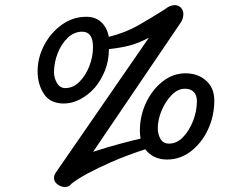

<svg xmlns="http://www.w3.org/2000/svg" viewBox="-20 -602 904 748"><path d="M232.9 126.5Q218.3 126.5 204.3 116.5Q190.4 106.4 190.4 91.3Q190.4 80.6 197.8 69.8L560.1 -455.1Q522.9 -435.1 488 -425.5Q453.1 -416 404.3 -410.6Q404.3 -366.2 389.2 -327.9Q374 -289.6 349.6 -260.7Q324.7 -232.4 293 -215.6Q261.2 -198.7 228.5 -198.7Q175.8 -198.7 151.1 -236.1Q126.5 -273.4 126.5 -324.7Q126.5 -377 151.9 -425.5Q177.2 -474.1 220.5 -505.4Q263.7 -536.6 316.4 -536.6Q351.6 -536.6 374 -516.1Q396.5 -495.6 404.3 -458.5Q469.7 -475.1 517.8 -502.7Q565.9 -530.3 622.6 -565.9Q642.1 -582 660.6 -582Q675.3 -582 684.8 -572Q694.3 -562 694.3 -546.4Q694.3 -532.7 686.5 -517.6L342.8 -10.7Q400.4 -29.3 450.9 -42.7Q501.5 -56.2 527.8 -62Q524.9 -76.7 524.9 -92.3Q524.9 -150.4 548.8 -201.4Q572.8 -252.4 613.3 -284.4Q653.8 -316.4 703.1 -316.4Q750.5 -316.4 782.7 -288.1Q814.9 -259.8 814.9 -210.4Q814.9 -149.9 790.3 -97.4Q765.6 -44.9 723.9 -12.7Q682.1 19.5 630.9 19.5Q602.5 19.5 581.1 8.8Q559.6 -2 545.9 -20.5Q467.8 5.4 413.3 29.5Q358.9 53.7 324.2 72.3Q282.7 94.7 258.3 113.8Q250.5 126.5 232.9 126.5ZM234.4 -258.8Q264.6 -258.8 289.1 -283Q313.5 -307.1 327.9 -344Q342.3 -380.9 342.3 -418.5Q342.3 -478.5 300.3 -478.5Q268.6 -478.5 243.7 -454.6Q218.8 -430.7 204.6 -394.3Q190.4 -357.9 190.4 -320.8Q190.4 -298.3 201.9 -278.6Q213.4 -258.8 234.4 -258.8ZM638.7 -42.5Q668.5 -42.5 692.9 -67.6Q717.3 -92.8 732.2 -131.1Q747.1 -169.4 747.1 -208.5Q747.1 -230.5 735.1 -243.4Q723.1 -256.3 700.7 -256.3Q672.9 -256.3 648.7 -231.7Q624.5 -207 609.6 -171.4Q594.7 -135.7 594.7 -102.5Q594.7 -79.1 605.2 -60.8Q615.7 -42.5 638.7 -42.5Z"/></svg>

Font: Damion
Style: Regular
Weight: 400
Designer: Vernon Adams
Foundry: Vernon Adams
Version: Version 1.100; ttfautohint (v1.8.4.7-5d5b)